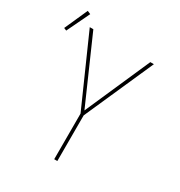

<svg xmlns="http://www.w3.org/2000/svg" viewBox="-214 -938 1002 1068"><g transform="rotate(30 286.5 -404.0)"><path d="M290 0V-293L94 -735H117L300 -319L483 -735H506L310 -293V0ZM-10 -653 -27 -660 39 -808 60 -799Z"/></g></svg>

Font: Iosevka SS04 Thin Extended
Style: Regular
Weight: 100
Width: 7
Monospace: yes
Designer: Belleve Invis
Foundry: Belleve Invis
Version: Version 19.0.0; ttfautohint (v1.8.4)